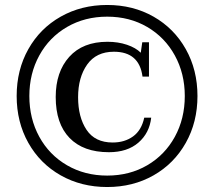

<svg xmlns="http://www.w3.org/2000/svg" viewBox="-20 -742 861 772"><path d="M47 -356Q47 -461 94 -544.5Q141 -628 224 -675Q307 -722 411 -722Q515 -722 597.5 -675Q680 -628 727 -544.5Q774 -461 774 -356Q774 -251 727 -167.5Q680 -84 597.5 -37Q515 10 411 10Q307 10 224 -37Q141 -84 94 -167.5Q47 -251 47 -356ZM723 -356Q723 -446 683 -519Q643 -592 572 -633.5Q501 -675 411 -675Q321 -675 249.5 -633.5Q178 -592 138 -519Q98 -446 98 -356Q98 -265 138 -192Q178 -119 249.5 -77.5Q321 -36 411 -36Q501 -36 572 -77.5Q643 -119 683 -192Q723 -265 723 -356ZM204 -352Q204 -453 258.5 -513.5Q313 -574 412 -574Q455 -574 490.5 -562Q526 -550 546 -530L552 -572H579V-434H553Q540 -534 438 -534Q367 -534 330.5 -482.5Q294 -431 294 -351Q294 -271 328 -220Q362 -169 433 -169Q481 -169 515 -193.5Q549 -218 560 -269H588Q581 -207 536.5 -168.5Q492 -130 418 -130Q315 -130 259.5 -187.5Q204 -245 204 -352Z"/></svg>

Font: Taviraj Medium
Style: Regular
Weight: 500
Designer: Katatrad Team
Foundry: CadsonDemak
Version: Version 1.001